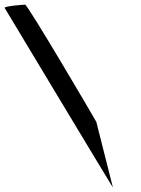

<svg xmlns="http://www.w3.org/2000/svg" viewBox="-100 -759 606 825"><path d="M-80 -725C-80 -725 388 54 385 46L314 -235C311 -242 19 -739 8 -739C-3 -739 -84 -732 -80 -725Z"/></svg>

Font: Ampere
Style: SCRevIta
Weight: 400
Version: Version 1